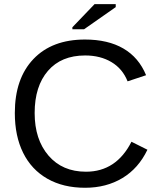

<svg xmlns="http://www.w3.org/2000/svg" viewBox="-20 -887 762 917"><path d="M386.7 -622.1C435.2 -622.1 477.1 -611.5 512.5 -590.3C547.8 -569.2 573.4 -538.6 589.4 -498.5L677.7 -527.8C654.6 -584.1 618.5 -626.6 569.3 -655.3C520.2 -683.9 459 -698.2 385.7 -698.2C280.9 -698.2 198.9 -667.2 139.6 -605C80.4 -542.8 50.8 -456.9 50.8 -347.2C50.8 -273.9 64 -210.5 90.6 -157C117.1 -103.4 155.7 -62.3 206.3 -33.4C256.9 -4.6 316.9 9.8 386.2 9.8C453.9 9.8 513.4 -5.7 564.7 -36.6C616 -67.5 655.8 -112.6 684.1 -171.9L607.9 -210C559.4 -114.6 487 -66.9 390.6 -66.9C315.4 -66.9 255.8 -92.5 211.7 -143.8C167.6 -195.1 145.5 -262.9 145.5 -347.2C145.5 -432.5 166.7 -499.6 209 -548.6C251.3 -597.6 310.5 -622.1 386.7 -622.1ZM325.7 -747.1H381.3L532.7 -853V-867.2H431.6L325.7 -756.8Z"/></svg>

Font: Arimo
Style: Regular
Weight: 400
Designer: Steve Matteson
Foundry: Monotype Imaging Inc.
Version: Version 1.32